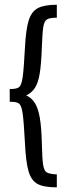

<svg xmlns="http://www.w3.org/2000/svg" viewBox="-20 -651 292 825"><path d="M87.1 -37.9Q82.3 -129 77.4 -162.9Q72.6 -196.8 62.5 -205.2Q52.4 -213.7 25.8 -213.7H21.8V-268.5H25.8Q52.4 -268.5 62.5 -277Q72.6 -285.5 77.4 -319.4Q82.3 -353.2 87.1 -444.4Q91.1 -524.2 103.2 -562.9Q115.3 -601.6 142.7 -616.1Q170.2 -630.6 224.2 -630.6V-575Q193.5 -575 181.9 -567.7Q170.2 -560.5 166.1 -535.9Q162.1 -511.3 159.7 -444.4Q157.3 -375.8 150.8 -335.9Q144.4 -296 130.6 -274.2Q116.9 -252.4 92.7 -241.1Q116.1 -230.6 130.2 -207.7Q144.4 -184.7 151.2 -144Q158.1 -103.2 159.7 -37.9Q161.3 31.5 165.3 57.3Q169.4 83.1 181 89.9Q192.7 96.8 224.2 98.4V154Q168.5 154 141.5 139.5Q114.5 125 102.8 85.5Q91.1 46 87.1 -37.9Z"/></svg>

Font: Playfair Micro SmCond SmLight
Style: Regular
Weight: 360
Width: 4
Designer: Claus Eggers Sørensen
Foundry: Claus Eggers Sørensen
Version: Version 2.100;Glyphs 3.2 (3219)